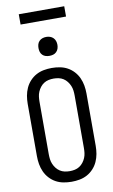

<svg xmlns="http://www.w3.org/2000/svg" viewBox="-118 -1182 735 1248"><g transform="rotate(-10 250.0 -558.0)"><path d="M250 8Q223 8 196.5 3Q170 -2 147 -14.5Q124 -27 105.5 -47Q87 -67 76 -91.5Q65 -116 60.5 -142Q56 -168 56 -195V-540Q56 -567 60.5 -593Q65 -619 76 -643.5Q87 -668 105.5 -688Q124 -708 147 -720.5Q170 -733 196.5 -738Q223 -743 250 -743Q277 -743 303.5 -738Q330 -733 353 -720.5Q376 -708 394.5 -688Q413 -668 424 -643.5Q435 -619 439.5 -593Q444 -567 444 -540V-195Q444 -168 439.5 -142Q435 -116 424 -91.5Q413 -67 394.5 -47Q376 -27 353 -14.5Q330 -2 303.5 3Q277 8 250 8ZM250 -62Q267 -62 283.5 -65.5Q300 -69 314 -78Q328 -87 338.5 -100.5Q349 -114 355.5 -129.5Q362 -145 364 -161.5Q366 -178 366 -195V-540Q366 -557 364 -573.5Q362 -590 355.5 -605.5Q349 -621 338.5 -634.5Q328 -648 314 -657Q300 -666 283.5 -669.5Q267 -673 250 -673Q233 -673 216.5 -669.5Q200 -666 186 -657Q172 -648 161.5 -634.5Q151 -621 144.5 -605.5Q138 -590 136 -573.5Q134 -557 134 -540V-195Q134 -178 136 -161.5Q138 -145 144.5 -129.5Q151 -114 161.5 -100.5Q172 -87 186 -78Q200 -69 216.5 -65.5Q233 -62 250 -62ZM250 -823Q237 -823 225 -826.5Q213 -830 204 -839Q195 -848 191.5 -860Q188 -872 188 -885Q188 -898 191.5 -910Q195 -922 204 -931Q213 -940 225 -944Q237 -948 250 -948Q263 -948 275 -944Q287 -940 296 -931Q305 -922 309 -910Q313 -898 313 -885Q313 -872 309 -860Q305 -848 296 -839Q287 -830 275 -826.5Q263 -823 250 -823ZM100 -1056V-1124H400V-1056Z"/></g></svg>

Font: Iosevka Curly
Style: Regular
Weight: 400
Monospace: yes
Designer: Belleve Invis
Foundry: Belleve Invis
Version: Version 22.1.2; ttfautohint (v1.8.4)